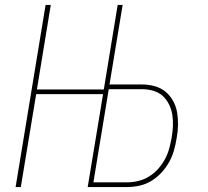

<svg xmlns="http://www.w3.org/2000/svg" viewBox="-20 -755 840 775"><path d="M43 0 164 -735H185L129 -394H399L455 -735H475L422 -414H554Q580 -414 605 -407Q630 -400 648.5 -384.5Q667 -369 679 -347Q691 -325 695 -300.5Q699 -276 698.5 -249.5Q698 -223 693 -197Q689 -172 682 -147.5Q675 -123 662.5 -100.5Q650 -78 631.5 -58Q613 -38 590.5 -24.5Q568 -11 543 -5.5Q518 0 493 0H334L396 -375H126L64 0ZM493 -19Q515 -19 538 -24.5Q561 -30 581.5 -42.5Q602 -55 618 -73Q634 -91 645.5 -112Q657 -133 663 -155.5Q669 -178 673 -200Q677 -223 678 -246.5Q679 -270 675.5 -292Q672 -314 662 -334Q652 -354 636.5 -368Q621 -382 599 -388.5Q577 -395 554 -395H419L357 -19Z"/></svg>

Font: Iosevka Aile Thin
Style: Italic
Weight: 100
Italic angle: -9°
Designer: Belleve Invis
Foundry: Belleve Invis
Version: Version 31.1.0; ttfautohint (v1.8.4)